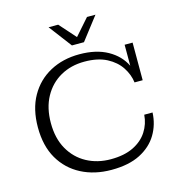

<svg xmlns="http://www.w3.org/2000/svg" viewBox="-129 -1012 1060 1139"><g transform="rotate(-15 401.0 -442.0)"><path d="M379 -759 273 -899H332L421 -799L509 -899H561L453 -759ZM416 15Q312 15 231 -27Q150 -69 104 -148Q58 -227 58 -341Q58 -453 103 -532.5Q148 -612 227 -654.5Q306 -697 407 -697Q510 -697 580 -658Q650 -619 682 -553V-682H731V-451H681Q675 -500 645.5 -545Q616 -590 561.5 -618.5Q507 -647 425 -647Q342 -647 277.5 -610.5Q213 -574 176 -506.5Q139 -439 139 -346Q139 -252 177 -185Q215 -118 280.5 -82.5Q346 -47 428 -47Q511 -47 567 -74.5Q623 -102 653 -148.5Q683 -195 687 -251H738Q735 -178 699 -117.5Q663 -57 593 -21Q523 15 416 15Z"/></g></svg>

Font: Montagu Slab 16pt Light
Style: Regular
Weight: 300
Designer: Florian Karsten
Foundry: Florian Karsten
Version: Version 1.000; ttfautohint (v1.8.3)